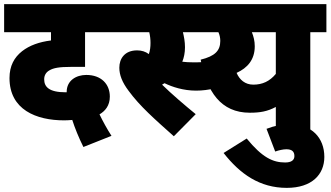

<svg xmlns="http://www.w3.org/2000/svg" viewBox="-20 -642 1601 930"><path d="M384 70 520 16C498 -18 478 -55 462 -88C489 -104 512 -130 512 -174C512 -235 470 -279 398 -279C349 -279 303 -252 303 -197V-195C301 -195 300 -195 298 -195C218 -195 194 -221 194 -258C194 -277 203 -292 219 -301C239 -313 267 -318 323 -318H392V-486H548V-622H0V-486H227V-446C170 -439 123 -422 87 -394C49 -364 26 -323 26 -264C26 -111 155 -59 291 -59C304 -59 317 -60 330 -61C343 -21 361 24 384 70Z M918 -340C897 -340 880 -341 863 -343C871 -363 876 -386 876 -413C876 -441 871 -465 866 -486H1011V-622H534V-486H703C707 -469 709 -452 709 -434C709 -415 707 -397 701 -380C685 -392 666 -398 644 -398C584 -398 558 -358 558 -314C558 -279 572 -243 603 -202C658 -127 729 -65 822 18L928 -89C874 -133 811 -187 765 -232C769 -234 773 -237 777 -239C814 -221 868 -203 930 -203C960 -203 991 -207 1020 -214L1004 -347C976 -341 950 -340 918 -340Z M1561 -622H931V-486H1038C1044 -473 1047 -458 1047 -444C1047 -396 1021 -370 952 -353C982 -197 1050 -96 1190 -96C1239 -96 1275 -102 1316 -124V0H1483V-486H1561ZM1126 -289C1179 -313 1214 -353 1214 -418C1214 -444 1208 -466 1200 -486H1316V-284C1286 -248 1251 -232 1207 -232C1167 -232 1140 -256 1126 -289Z M1271 -18 1313 92C1330 86 1351 81 1367 81C1394 81 1406 92 1406 114C1406 134 1391 145 1361 145C1302 145 1250 121 1175 29L1063 99C1143 201 1238 268 1369 268C1491 268 1551 203 1551 118C1551 25 1489 -40 1387 -40C1344 -40 1310 -33 1271 -18Z"/></svg>

Font: Noto Sans Devanagari UI SemiCondensed Black
Style: Regular
Weight: 900
Width: 4
Designer: Jelle Bosma - Monotype Design Team
Foundry: Monotype Imaging Inc.
Version: Version 2.004